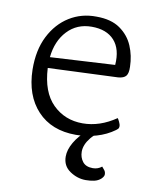

<svg xmlns="http://www.w3.org/2000/svg" viewBox="-77 -614 630 784"><g transform="rotate(10 237.5 -222.5)"><path d="M100 -314Q105 -215 155 -165.5Q205 -116 279 -116Q350 -116 417 -162Q419 -160 424.5 -149Q430 -138 430 -130Q430 -123 426 -119Q422 -115 419 -113Q386 -89 344.5 -77Q303 -65 260 -65Q159 -65 100.5 -127.5Q42 -190 40 -297Q39 -378 68.5 -436Q98 -494 148 -525Q198 -556 260 -555Q321 -555 358 -529Q395 -503 412 -463Q429 -423 430 -377Q431 -350 422 -339Q413 -328 390 -326ZM248 -511Q187 -511 147.5 -469Q108 -427 101 -359L369 -374Q374 -440 342 -475.5Q310 -511 248 -511ZM332 110Q297 110 266 89Q235 68 235 29Q235 1 253 -30Q271 -61 303 -88Q335 -115 378 -130L390 -105Q345 -91 320.5 -61Q296 -31 296 -2Q296 22 309.5 39.5Q323 57 352 57Q373 57 389 44L399 56Q405 63 405 74Q405 82 395 92Q383 103 366.5 106.5Q350 110 332 110Z"/></g></svg>

Font: Gowun Batang
Style: Regular
Weight: 400
Designer: Yanghee Ryu
Foundry: Yanghee Ryu
Version: Version 2.000